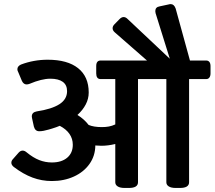

<svg xmlns="http://www.w3.org/2000/svg" viewBox="-20 -929 1061 949"><path d="M1020.5 -602.5V-565.9Q1020.5 -553.2 1014.9 -545.7Q1009.3 -538.1 999 -538.1H914.6V-28.3Q914.6 0 869.6 0H848.1Q826.2 0 814.2 -7.6Q802.2 -15.1 802.2 -28.3V-538.1H662.1V-28.3Q662.1 0 617.2 0H595.7Q573.7 0 561.8 -7.6Q549.8 -15.1 549.8 -28.3V-217.3Q514.2 -208.5 481 -208.5Q466.8 -208.5 451.2 -210Q450.7 -158.7 422.4 -118.7Q394 -78.6 345.2 -56.4Q296.4 -34.2 236.3 -34.2Q186.5 -34.2 140.6 -51.3Q94.7 -68.4 47.9 -104Q36.1 -113.8 36.1 -124.5Q36.1 -134.8 44.4 -143.1L72.3 -174.8Q81.5 -184.6 91.8 -184.6Q101.6 -184.6 111.3 -176.3Q144 -149.4 174.1 -137.7Q204.1 -126 236.3 -126Q284.2 -126 312 -149.4Q339.8 -172.9 339.8 -213.4Q339.8 -243.7 323.2 -267.3Q306.6 -291 275.4 -307.1Q258.3 -299.8 237.3 -293.5Q233.9 -292.5 220.7 -288.6Q207.5 -284.7 195.8 -282.5Q184.1 -280.3 173.8 -280.3Q153.8 -280.3 147.5 -303.2L138.2 -345.7Q137.2 -350.6 137.2 -353.5Q137.2 -374 161.6 -378.4Q235.4 -389.6 273.4 -413.8Q311.5 -438 311.5 -478.5Q311.5 -509.3 290 -524.7Q268.6 -540 229 -540Q186 -540 126 -514.6Q118.2 -511.7 111.3 -511.7Q96.7 -511.7 88.4 -528.8L69.8 -573.2Q65.9 -579.6 65.9 -586.9Q65.9 -601.6 83.5 -609.9Q146.5 -633.8 215.8 -633.8Q313.5 -633.8 366 -592Q418.5 -550.3 418.5 -471.7Q418.5 -440.9 403.8 -412.8Q389.2 -384.8 362.8 -360.8Q396 -340.3 418 -311.5Q442.9 -300.8 483.4 -300.8Q502.4 -300.8 518.1 -303.7Q533.7 -306.6 549.8 -314V-538.1H477.5Q466.3 -538.1 460.9 -545.4Q455.6 -552.7 455.6 -565.9V-602.5Q455.6 -629.9 477.5 -629.9H706.5L547.4 -769Q536.6 -778.3 536.6 -789.6Q536.6 -799.8 545.9 -809.1L570.3 -834Q580.6 -844.7 590.8 -844.7Q601.1 -844.7 609.9 -835.9L819.3 -638.7L749 -863.8Q747.6 -869.6 747.6 -874Q747.6 -894 769 -897.5L814 -907.2Q818.8 -908.7 823.7 -908.7Q840.3 -908.7 848.1 -887.2L918.9 -629.9H999Q1009.3 -629.9 1014.9 -622.8Q1020.5 -615.7 1020.5 -602.5Z"/></svg>

Font: Jaldi
Style: Bold
Weight: 400
Designer: Pablo Cosgaya and Nicolas Silva
Foundry: Omnibus-Type
Version: Version 1.007